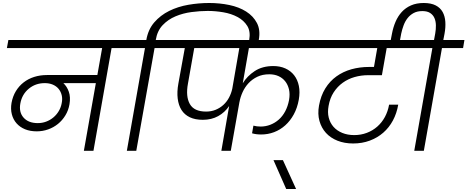

<svg xmlns="http://www.w3.org/2000/svg" viewBox="-20 -1007 3121 1282"><path d="M232 -185Q262 -185 288.5 -195Q315 -205 336.5 -223Q358 -241 372.5 -265.5Q387 -290 392 -318Q398 -347 392 -371.5Q386 -396 371 -414Q356 -432 332.5 -442Q309 -452 279 -452Q217 -452 172 -414.5Q127 -377 116 -317Q105 -258 137.5 -221.5Q170 -185 232 -185ZM36 -740H875L866 -686H725L604 0H540L620 -452H403Q427 -430 439.5 -394.5Q452 -359 444 -311Q437 -270 416.5 -236.5Q396 -203 367 -179.5Q338 -156 301.5 -143Q265 -130 225 -130Q181 -130 147 -144Q113 -158 90.5 -183.5Q68 -209 59 -244Q50 -279 57 -320Q65 -364 86 -398.5Q107 -433 138 -457Q169 -481 208.5 -493.5Q248 -506 294 -506H630L662 -686H26Z M890 0H827L948 -686H807L817 -740H957Q969 -810 1010 -857.5Q1051 -905 1109.5 -934Q1168 -963 1237.5 -975Q1307 -987 1377 -987Q1447 -987 1511.5 -973.5Q1576 -960 1623.5 -930Q1671 -900 1695.5 -853.5Q1720 -807 1708 -741L1705 -724H1642L1644 -740Q1654 -797 1631 -834Q1608 -871 1566 -893.5Q1524 -916 1471 -925Q1418 -934 1367 -934Q1316 -934 1259 -926.5Q1202 -919 1152 -898Q1102 -877 1066 -839Q1030 -801 1020 -740H1162L1152 -686H1012Z M1356 -262Q1391 -262 1420 -274Q1449 -286 1471.5 -306.5Q1494 -327 1509 -355Q1524 -383 1531 -415L1578 -686H1277L1235 -449Q1219 -363 1247.5 -312.5Q1276 -262 1356 -262ZM1104 -740H2148L2138 -686H1642L1601 -451Q1630 -499 1681 -532.5Q1732 -566 1805 -566Q1850 -566 1885.5 -550Q1921 -534 1944 -504.5Q1967 -475 1975.5 -433.5Q1984 -392 1975 -341Q1965 -286 1941.5 -243Q1918 -200 1884.5 -170Q1851 -140 1810 -124.5Q1769 -109 1724 -109Q1689 -109 1663 -117L1672 -168Q1683 -165 1695.5 -163.5Q1708 -162 1720 -162Q1754 -162 1785 -174Q1816 -186 1841.5 -208.5Q1867 -231 1884.5 -264Q1902 -297 1910 -339Q1917 -379 1909.5 -410.5Q1902 -442 1884 -464.5Q1866 -487 1839 -499Q1812 -511 1778 -511Q1733 -511 1698.5 -494.5Q1664 -478 1639.5 -451.5Q1615 -425 1600 -392Q1585 -359 1579 -326V-327L1521 0H1458L1510 -299Q1481 -256 1436.5 -231.5Q1392 -207 1334 -207Q1283 -207 1247.5 -224Q1212 -241 1192 -272.5Q1172 -304 1166.5 -349Q1161 -394 1171 -449L1214 -686H1094Z M1806 62H1869L1957 255H1891Z M2085 -740H2795L2785 -686H2562L2530 -505H2439Q2391 -505 2347.5 -492.5Q2304 -480 2268.5 -454.5Q2233 -429 2208 -390.5Q2183 -352 2174 -300Q2166 -257 2175 -221.5Q2184 -186 2207 -160Q2230 -134 2265.5 -119.5Q2301 -105 2345 -105Q2390 -105 2429.5 -120Q2469 -135 2499.5 -162Q2530 -189 2550 -226Q2570 -263 2578 -308H2639Q2629 -250 2603.5 -202.5Q2578 -155 2539 -121Q2500 -87 2449 -68Q2398 -49 2338 -49Q2280 -49 2233.5 -67.5Q2187 -86 2156.5 -119.5Q2126 -153 2113 -199.5Q2100 -246 2110 -302Q2122 -368 2152 -416.5Q2182 -465 2226.5 -497Q2271 -529 2326.5 -544.5Q2382 -560 2445 -560H2477L2499 -686H2076Z M2597 -781Q2605 -824 2621 -861.5Q2637 -899 2662.5 -927Q2688 -955 2724.5 -971Q2761 -987 2809 -987Q2858 -987 2889 -971Q2920 -955 2935.5 -927Q2951 -899 2953.5 -861.5Q2956 -824 2948 -781L2940 -740H3081L3072 -686H2931L2810 0H2746L2867 -686H2726L2735 -740H2878L2886 -783Q2891 -811 2890.5 -838Q2890 -865 2881 -886Q2872 -907 2852.5 -920Q2833 -933 2800 -933Q2766 -933 2742 -920Q2718 -907 2701.5 -886Q2685 -865 2675 -838Q2665 -811 2659 -783L2648 -724H2586Z"/></svg>

Font: SVN-Poppins Light
Style: Italic
Weight: 300
Italic angle: -10°
Designer: Ninad Kale (Devanagari), Jonny Pinhorn (Latin)
Foundry: Indian Type Foundry
Version: Version 3.002 2017; ttfautohint (v1.8.3)